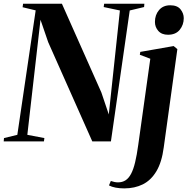

<svg xmlns="http://www.w3.org/2000/svg" viewBox="-44 -763 1017 1036"><path d="M-24 0 -22.5 -18 49.5 -35.5 148.5 -707 78 -724 80.5 -743H290L503 -264L543 -145.5L603 -706.5L515.5 -725L518 -743H735L733.5 -725L656 -706.5L554.5 0H454L216 -535.5L174.5 -656.5L103.5 -35.5L195.5 -18L193 0ZM839.5 32.5Q829 112.5 799.8 161.2Q770.5 210 726.5 231.8Q682.5 253.5 626.5 253.5Q601.5 253.5 580.2 249.5Q559 245.5 544 237.5L554 213.5Q563.5 217 573.5 219Q583.5 221 592.5 221Q616 221 633.2 210Q650.5 199 663.2 175Q676 151 685.2 112.2Q694.5 73.5 702 18.5L767 -446L710.5 -467.5L713 -483L893 -514.5L913 -498ZM862.5 -575.5Q828.5 -575.5 810.2 -596.2Q792 -617 792 -644.5Q792 -682.5 814 -708.5Q836 -734.5 874.5 -734.5Q912.5 -734.5 930 -712.8Q947.5 -691 947.5 -665Q947.5 -629 925.8 -602.2Q904 -575.5 862.5 -575.5Z"/></svg>

Font: Merriweather 144pt
Style: Bold Italic
Weight: 700
Italic angle: -7.8°
Version: Version 2.101